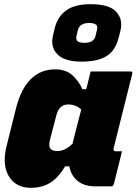

<svg xmlns="http://www.w3.org/2000/svg" viewBox="-20 -889 654 919"><path d="M244 -557Q297 -557 328.5 -527Q360 -497 374 -462H393Q398 -482 403 -503Q408 -524 414 -547H605Q616 -547 613 -536Q591 -447 568 -356Q545 -265 524 -180Q520 -165 534 -165H564Q554 -126 544.5 -86.5Q535 -47 525 -8Q522 3 511 3H437Q383 3 351 -23.5Q319 -50 312 -93H292Q259 -38 220 -14Q181 10 128 10Q55 10 22 -46Q-11 -102 12 -192L57 -372Q80 -463 127 -510Q174 -557 244 -557ZM223 -176Q232 -166 255 -166Q291 -166 327 -201Q337 -241 347.5 -282.5Q358 -324 369 -365Q357 -376 341.5 -382.5Q326 -389 307 -389Q263 -389 250 -338L219 -219Q211 -189 223 -176ZM414 -869Q504 -869 537 -832Q570 -795 556 -740L547 -705Q531 -645 488.5 -619.5Q446 -594 370 -594Q288 -594 253.5 -630.5Q219 -667 235 -725L243 -758Q257 -811 298 -840Q339 -869 414 -869ZM407 -779Q362 -779 353 -746L346 -716Q342 -701 351 -692Q356 -688 364.5 -686Q373 -684 383 -684Q429 -684 437 -716L444 -746Q448 -761 442 -769Q432 -779 407 -779Z"/></svg>

Font: Recursive Sn Lnr St Blk
Style: Italic
Weight: 900
Italic angle: -15°
Version: Version 1.079;hotconv 1.0.112;makeotfexe 2.5.65598; ttfautoh